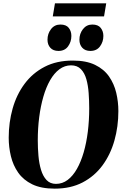

<svg xmlns="http://www.w3.org/2000/svg" viewBox="-20 -1114 726 1146"><path d="M306.5 12Q225.5 12 172.2 -14Q119 -40 88.5 -83.8Q58 -127.5 45 -181.8Q32 -236 32 -292Q32 -383.5 55.5 -466.5Q79 -549.5 126.8 -613.8Q174.5 -678 246.2 -715.2Q318 -752.5 414.5 -752.5Q494.5 -752.5 547.5 -726.8Q600.5 -701 630.8 -657.5Q661 -614 673.8 -560.2Q686.5 -506.5 686.5 -451Q686.5 -359 663 -275.5Q639.5 -192 592 -127.2Q544.5 -62.5 473.2 -25.2Q402 12 306.5 12ZM314 -16.5Q352.5 -16.5 383.8 -40Q415 -63.5 439 -105.8Q463 -148 479.5 -204.8Q496 -261.5 504.2 -328.2Q512.5 -395 512.5 -467Q512.5 -512.5 509.2 -558Q506 -603.5 495.5 -641Q485 -678.5 463 -701.2Q441 -724 404 -724Q366 -724 334.5 -700.5Q303 -677 279 -635Q255 -593 238.8 -536.8Q222.5 -480.5 214 -414.2Q205.5 -348 205.5 -276.5Q205.5 -230 209.5 -184Q213.5 -138 225 -100Q236.5 -62 258 -39.2Q279.5 -16.5 314 -16.5ZM329 -810Q297.5 -810 280.5 -828.8Q263.5 -847.5 263.5 -877Q263.5 -913 284.5 -940.2Q305.5 -967.5 340.5 -967.5Q375 -967.5 390.5 -947.5Q406 -927.5 406 -899.5Q406 -864.5 386.2 -837.2Q366.5 -810 329 -810ZM519.5 -810Q488.5 -810 471.2 -828.8Q454 -847.5 454 -877Q454 -913 475.2 -940.2Q496.5 -967.5 531 -967.5Q565.5 -967.5 581.2 -947.5Q597 -927.5 597 -899.5Q597 -864.5 577 -837.2Q557 -810 519.5 -810ZM308 -1094H614L601 -1016H295Z"/></svg>

Font: Merriweather 144pt ExtraBold
Style: Italic
Weight: 800
Italic angle: -7.8°
Version: Version 2.101